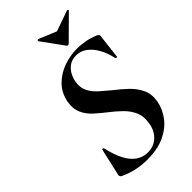

<svg xmlns="http://www.w3.org/2000/svg" viewBox="-250 -883 969 969"><g transform="rotate(-45 235.0 -398.5)"><path d="M192 12Q155 12 117.5 4.5Q80 -3 39 -22Q35 -25 33 -29.5Q31 -34 33 -41L65 -182Q65 -187 70.5 -187Q76 -187 77 -182Q90 -124 110 -86.5Q130 -49 157.5 -30.5Q185 -12 219 -12Q248 -12 270.5 -24.5Q293 -37 308 -60Q323 -83 327 -115Q334 -157 319.5 -189Q305 -221 278.5 -247Q252 -273 222 -296Q191 -320 162.5 -345.5Q134 -371 119.5 -404Q105 -437 113 -481Q124 -534 158 -568Q192 -602 239 -619Q286 -636 336 -636Q363 -636 393 -630.5Q423 -625 454 -612Q468 -605 465 -595L450 -465Q449 -462 444.5 -462Q440 -462 439 -465Q429 -512 409.5 -545.5Q390 -579 364.5 -597Q339 -615 309 -615Q279 -615 259 -601Q239 -587 228 -566.5Q217 -546 213 -526Q206 -487 220 -458.5Q234 -430 260 -407Q286 -384 315 -360Q348 -335 378 -306.5Q408 -278 425 -242.5Q442 -207 434 -160Q425 -112 394.5 -73Q364 -34 313.5 -11Q263 12 192 12ZM308 -685 224 -801Q223 -803 226 -806.5Q229 -810 232 -808L326 -769L437 -808Q439 -809 442 -806Q445 -803 443 -801L326 -685Q315 -674 308 -685Z"/></g></svg>

Font: Cormorant
Style: Bold Italic
Weight: 700
Italic angle: -10°
Designer: Christian Thalmann (Catharsis Fonts)
Foundry: Catharsis Fonts
Version: Version 4.000